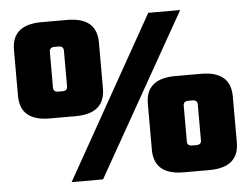

<svg xmlns="http://www.w3.org/2000/svg" viewBox="-48 -702 994 761"><g transform="rotate(-5 449.0 -321.0)"><path d="M568 -642H695L332 0H207ZM732 -120V-263Q732 -281 712 -281H696Q676 -281 676 -263V-120Q676 -103 696 -103H712Q732 -103 732 -120ZM222 -379V-522Q222 -540 202 -540H186Q166 -540 166 -522V-379Q166 -362 186 -362H202Q222 -362 222 -379ZM873 -283V-100Q873 0 755 0H653Q535 0 535 -100V-283Q535 -383 653 -383H755Q873 -383 873 -283ZM363 -542V-359Q363 -259 245 -259H143Q25 -259 25 -359V-542Q25 -642 143 -642H245Q363 -642 363 -542Z"/></g></svg>

Font: Teko
Style: Bold
Weight: 700
Designer: Manushi Parikh, Jonny Pinhorn
Foundry: Indian Type Foundry
Version: Version 1.106;PS 1.0;hotconv 1.0.78;makeotf.lib2.5.61930; tt